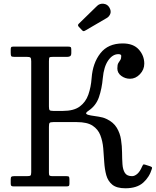

<svg xmlns="http://www.w3.org/2000/svg" viewBox="-20 -1000 836 1030"><path d="M795 -95C796.3 -99.3 795.8 -102.3 793.5 -104C791.2 -105.7 787.5 -107.3 782.5 -109L757.5 -117C752.5 -118.7 749.1 -118.2 747.2 -115.8C745.4 -113.2 743.7 -110 742 -106C734.7 -88.7 726.2 -75.8 716.8 -67.5C707.2 -59.2 697.8 -55 688.5 -55C670.2 -55 657.3 -60.8 650 -72.5C642.7 -84.2 638.3 -99.6 637 -118.8C635.7 -137.9 634.9 -159 634.8 -182C634.6 -205 632.8 -228 629.2 -251C625.8 -274 618.1 -295.3 606.2 -315C594.4 -334.7 576 -350.3 551 -362C539.3 -367.7 525.8 -371.7 510.2 -374C494.8 -376.3 480.7 -378.5 468 -380.5C455.3 -382.5 447.1 -385.3 443.2 -389C439.4 -392.7 443.5 -398.5 455.5 -406.5C481.8 -424.2 500.2 -448.2 510.8 -478.8C521.2 -509.2 528.2 -543.3 531.5 -581C535.2 -621.7 544.8 -653.2 560.5 -675.8C576.2 -698.2 594.3 -709.5 615 -709.5C625.3 -709.5 630.5 -706.3 630.5 -700C630.5 -690 628.8 -682.6 625.2 -677.8C621.8 -672.9 618.2 -667.6 614.8 -661.8C611.2 -655.9 609.5 -646.3 609.5 -633C609.5 -616.7 616.5 -603.3 630.5 -593C644.5 -582.7 660.2 -577.5 677.5 -577.5C697.5 -577.5 715.2 -585.7 730.8 -602C746.2 -618.3 754 -637.2 754 -658.5C754 -687.2 744.2 -712.4 724.8 -734.2C705.2 -756.1 676.5 -767 638.5 -767C586.2 -767 546.2 -749.5 518.8 -714.5C491.2 -679.5 475.5 -635 471.5 -581C469.2 -548.7 463.3 -519.2 454 -492.5C444.7 -465.8 429.3 -444.6 408 -428.8C386.7 -412.9 356.5 -405 317.5 -405H266C255.3 -405 248.8 -406.4 246.2 -409.2C243.8 -412.1 242.5 -418.7 242.5 -429V-671.5C242.5 -683.2 243.5 -690 245.5 -692C247.5 -694 254.3 -695 266 -695H341.5C347.8 -695 352.9 -696.3 356.8 -699C360.6 -701.7 362.5 -707.3 362.5 -716V-733C362.5 -740.7 361.4 -745.4 359.2 -747.2C357.1 -749.1 352.2 -750 344.5 -750H51.5C45.2 -750 41.2 -748.8 39.8 -746.5C38.2 -744.2 37.5 -739.7 37.5 -733V-717.5C37.5 -708.5 38.3 -702.5 40 -699.5C41.7 -696.5 46.8 -695 55.5 -695H123C133.7 -695 140.4 -693.7 143.2 -691C146.1 -688.3 147.5 -681.7 147.5 -671V-76.5C147.5 -66.5 146.1 -60.4 143.2 -58.2C140.4 -56.1 133.8 -55 123.5 -55H55.5C48.5 -55 43.8 -54 41.2 -52C38.8 -50 37.5 -45.2 37.5 -37.5V-16C37.5 -9.7 38.5 -5.4 40.5 -3.2C42.5 -1.1 46.7 0 53 0H336C342.7 0 347.1 -0.8 349.2 -2.5C351.4 -4.2 352.5 -8.2 352.5 -14.5V-37C352.5 -44.3 351.7 -49.2 350 -51.5C348.3 -53.8 344 -55 337 -55H262.5C254.5 -55 249.2 -55.9 246.5 -57.8C243.8 -59.6 242.5 -64.3 242.5 -72V-319C242.5 -330 243.6 -337.1 245.8 -340.2C247.9 -343.4 254.5 -345 265.5 -345H392.5C429.2 -345 457.2 -338.6 476.8 -325.8C496.2 -312.9 510.1 -295.9 518.2 -274.8C526.4 -253.6 531.6 -230.4 533.8 -205.2C535.9 -180.1 537.8 -154.9 539.2 -129.8C540.8 -104.6 544.4 -81.4 550.2 -60.2C556.1 -39.1 566.8 -22.1 582.5 -9.2C598.2 3.6 621.5 10 652.5 10C693.5 10 725.2 0.1 747.8 -19.8C770.2 -39.6 786 -64.7 795 -95ZM419.5 -838.5C423.2 -834.5 426.2 -832.6 428.8 -832.8C431.2 -832.9 434.7 -834.3 439 -837L553 -903.5C561.7 -908.5 567.9 -916.1 571.8 -926.2C575.6 -936.4 573.8 -947.7 566.5 -960C559.8 -971.7 549.5 -978.2 535.5 -979.8C521.5 -981.2 509.8 -977.3 500.5 -968L402.5 -872.5C397.2 -867.5 397.2 -862.2 402.5 -856.5Z"/></svg>

Font: Besley*
Style: Regular
Weight: 400
Designer: Owen Earl
Foundry: indestructible type*
Version: Version 3.000; ttfautohint (v1.8.3)